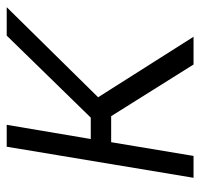

<svg xmlns="http://www.w3.org/2000/svg" viewBox="-32 -554 586 561"><g transform="rotate(-90 260.5 -273.0)"><path d="M22 0 112.8 -545.9H176.8L135.3 -300.3H197.8L437.5 -545.9H520.5L257.3 -278.8L434.1 0H353L202.1 -240.7H126L85.9 0Z"/></g></svg>

Font: Inter Tight Light
Style: Italic
Weight: 300
Italic angle: -9.39999°
Designer: Rasmus Andersson
Foundry: rsms
Version: Version 3.004